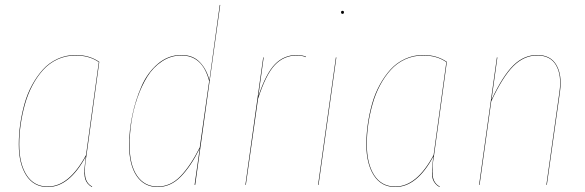

<svg xmlns="http://www.w3.org/2000/svg" viewBox="-20 -750 2373 779"><path d="M287.1 -526.9Q342.3 -526.9 382.8 -499L331.1 -121.1Q321.8 -68.4 325.4 -37.4Q329.1 -6.3 354 6.8L353 8.8Q342.3 2.9 335.4 -5.6Q328.6 -14.2 325.7 -23.7Q322.8 -33.2 322.5 -47.1Q322.3 -61 323.5 -73.2Q324.7 -85.4 326.7 -103.5Q327.6 -111.3 328.1 -115.2Q261.2 8.8 173.8 8.8Q116.7 8.8 86.4 -38.6Q56.2 -85.9 56.2 -164.1Q56.2 -204.6 62 -245.8Q67.9 -287.1 79.3 -328.4Q90.8 -369.6 110.1 -405Q129.4 -440.4 154.1 -467.8Q178.7 -495.1 213.1 -511Q247.6 -526.9 287.1 -526.9ZM287.1 -524.9Q247.6 -524.9 213.6 -509.3Q179.7 -493.7 155 -466.3Q130.4 -439 111.6 -403.6Q92.8 -368.2 81.3 -327.4Q69.8 -286.6 64 -245.6Q58.1 -204.6 58.1 -164.1Q58.1 -86.4 87.9 -39.8Q117.7 6.8 173.8 6.8Q260.7 6.8 329.1 -121.1L380.9 -498Q341.8 -524.9 287.1 -524.9Z M871.6 -730H873.5L772 0H769.5L790.5 -147.9Q754.4 -75.2 713.4 -33.2Q672.4 8.8 619.6 8.8Q564.9 8.8 534.4 -36.1Q503.9 -81.1 503.9 -161.1Q503.9 -219.7 516.6 -281.2Q529.3 -342.8 553.7 -398.9Q578.1 -455.1 620.4 -491Q662.6 -526.9 715.8 -526.9Q762.7 -526.9 790.5 -498Q818.4 -469.2 829.6 -424.8ZM715.8 -524.9Q673.3 -524.9 637.5 -501.2Q601.6 -477.5 577.9 -439.5Q554.2 -401.4 537.4 -352.8Q520.5 -304.2 513.2 -255.6Q505.9 -207 505.9 -161.1Q505.9 -81.5 535.9 -37.4Q565.9 6.8 619.6 6.8Q671.9 6.8 712.4 -35.2Q752.9 -77.1 790.5 -151.9L828.6 -420.9Q802.2 -524.9 715.8 -524.9Z M1184.6 -526.9Q1204.6 -526.9 1221.7 -520L1220.7 -518.1Q1205.6 -524.9 1184.6 -524.9Q1131.8 -524.9 1095.2 -486.3Q1058.6 -447.8 1026.9 -349.1L977.5 0H975.6L1047.9 -517.1H1049.8L1027.8 -357.9Q1058.6 -451.2 1095.2 -489Q1131.8 -526.9 1184.6 -526.9Z M1363.8 -700.2Q1363.8 -706.1 1369.6 -706.1Q1375.5 -706.1 1375.5 -700.2Q1375.5 -693.8 1369.6 -693.8Q1363.8 -693.8 1363.8 -700.2ZM1344.7 -517.1 1272.5 0H1270.5L1342.8 -517.1Z M1697.3 -526.9Q1752.4 -526.9 1793 -499L1741.2 -121.1Q1731.9 -68.4 1735.6 -37.4Q1739.3 -6.3 1764.2 6.8L1763.2 8.8Q1752.4 2.9 1745.6 -5.6Q1738.8 -14.2 1735.8 -23.7Q1732.9 -33.2 1732.7 -47.1Q1732.4 -61 1733.6 -73.2Q1734.9 -85.4 1736.8 -103.5Q1737.8 -111.3 1738.3 -115.2Q1671.4 8.8 1584 8.8Q1526.9 8.8 1496.6 -38.6Q1466.3 -85.9 1466.3 -164.1Q1466.3 -204.6 1472.2 -245.8Q1478 -287.1 1489.5 -328.4Q1501 -369.6 1520.3 -405Q1539.6 -440.4 1564.2 -467.8Q1588.9 -495.1 1623.3 -511Q1657.7 -526.9 1697.3 -526.9ZM1697.3 -524.9Q1657.7 -524.9 1623.8 -509.3Q1589.8 -493.7 1565.2 -466.3Q1540.5 -439 1521.7 -403.6Q1502.9 -368.2 1491.5 -327.4Q1480 -286.6 1474.1 -245.6Q1468.3 -204.6 1468.3 -164.1Q1468.3 -86.4 1498 -39.8Q1527.8 6.8 1584 6.8Q1670.9 6.8 1739.3 -121.1L1791 -498Q1752 -524.9 1697.3 -524.9Z M2252 -377.9 2198.7 0H2196.8L2250 -377.9Q2259.3 -444.8 2236.3 -484.9Q2213.4 -524.9 2159.7 -524.9Q2106 -524.9 2062.7 -481.7Q2019.5 -438.5 1973.1 -338.9L1925.8 0H1923.8L1996.1 -517.1H1998L1974.1 -345.2Q2019.5 -441.9 2062.5 -484.4Q2105.5 -526.9 2159.7 -526.9Q2213.9 -526.9 2237.5 -486.3Q2261.2 -445.8 2252 -377.9Z"/></svg>

Font: Fira Sans Compressed Two
Style: Italic
Weight: 100
Width: 3
Italic angle: -8°
Designer: Carrois Corporate & Edenspiekermann AG
Foundry: Carrois Corporate GbR & Edenspiekermann AG
Version: Version 4.203;PS 004.203;hotconv 1.0.88;makeotf.lib2.5.64775